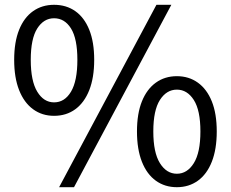

<svg xmlns="http://www.w3.org/2000/svg" viewBox="-20 -766 961 799"><path d="M205 -284Q155 -284 117.5 -311.5Q80 -339 59.5 -391Q39 -443 39 -517Q39 -591 59.5 -642Q80 -693 117.5 -719.5Q155 -746 205 -746Q256 -746 293.5 -719.5Q331 -693 351.5 -642Q372 -591 372 -517Q372 -443 351.5 -391Q331 -339 293.5 -311.5Q256 -284 205 -284ZM205 -340Q249 -340 275.5 -384.5Q302 -429 302 -517Q302 -605 275.5 -647.5Q249 -690 205 -690Q162 -690 135 -647.5Q108 -605 108 -517Q108 -429 135 -384.5Q162 -340 205 -340ZM226 13 631 -746H693L288 13ZM716 13Q666 13 628.5 -14Q591 -41 570.5 -93Q550 -145 550 -219Q550 -293 570.5 -344Q591 -395 628.5 -422Q666 -449 716 -449Q766 -449 803.5 -422Q841 -395 861.5 -344Q882 -293 882 -219Q882 -145 861.5 -93Q841 -41 803.5 -14Q766 13 716 13ZM716 -43Q759 -43 786.5 -87Q814 -131 814 -219Q814 -307 786.5 -350Q759 -393 716 -393Q673 -393 645.5 -350Q618 -307 618 -219Q618 -131 645.5 -87Q673 -43 716 -43Z"/></svg>

Font: Noto Sans TC
Style: Regular
Weight: 400
Designer: Ryoko NISHIZUKA  (kana, bopomofo & ideographs); Paul D. Hunt (Latin, Greek & Cyrillic); Sandoll Communications , Soo-you
Foundry: Adobe
Version: Version 2.004-H2;hotconv 1.0.118;makeotfexe 2.5.65603